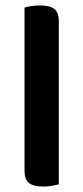

<svg xmlns="http://www.w3.org/2000/svg" viewBox="-20 -678 306 705"><path d="M196 -1Q188 1 172.5 4Q157 7 139 7Q103 7 86.5 -6Q70 -19 70 -52V-650Q78 -653 93.5 -655.5Q109 -658 127 -658Q163 -658 179.5 -645Q196 -632 196 -599V-1Z"/></svg>

Font: Baloo 2 Latin SemiBold
Style: Regular
Weight: 400
Designer: Sarang Kulkarni and Ek Type
Foundry: Ek Type
Version: Version 1.001